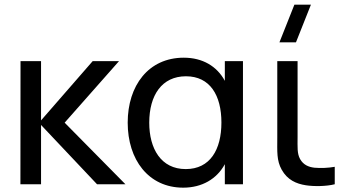

<svg xmlns="http://www.w3.org/2000/svg" viewBox="-20 -808 1528 842"><path d="M69.5 0H160V-260L405.5 0H530L263.5 -270L502 -540H386.5L160 -280V-540H70Z M783.5 15C865.5 15 931 -23 966 -88V0H1045.5V-540H966V-453.5C931.5 -517.5 868.5 -555 786 -555C631 -555 540 -432.5 540 -270C540 -108.5 630.5 15 783.5 15ZM634.5 -270C634.5 -390.5 690 -473.5 795.5 -473.5C901 -473.5 951 -390 951 -270.5C951 -152 901.5 -66.5 794.5 -66.5C686 -66.5 634.5 -156 634.5 -270Z M1321.5 4.5C1356 10 1411 9.5 1448 0V-76.5C1420 -71.5 1387 -70 1359 -72.5C1332.5 -75.5 1310 -85.5 1296 -110.5C1282.5 -135 1285 -162.5 1285 -208V-540H1196V-204C1196 -144 1192.5 -104.5 1215.5 -63.5C1240.5 -19 1279 -2 1321.5 4.5ZM1205.5 -622.5H1278L1343.5 -787.5H1271Z"/></svg>

Font: Eudonet Medium
Style: Regular
Weight: 500
Designer: Mikhail Sharanda
Foundry: Mikhail Sharanda
Version: Version 4.503;Glyphs 3.1.2 (3151)